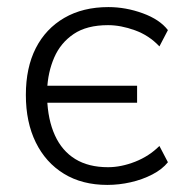

<svg xmlns="http://www.w3.org/2000/svg" viewBox="-20 -514 521 542"><path d="M283 8Q212 8 160.5 -23.5Q109 -55 81 -112Q53 -169 53 -246Q53 -323 81 -378Q109 -433 161.5 -463.5Q214 -494 286 -494Q335 -494 383 -476.5Q431 -459 454 -429L430 -383Q401 -414 361 -428.5Q321 -443 285 -443Q225 -443 188 -418Q151 -393 133 -351.5Q115 -310 113 -260L104 -272H367V-224H104L113 -237Q115 -176 135 -132Q155 -88 192.5 -65Q230 -42 285 -42Q322 -42 361.5 -57.5Q401 -73 430 -102L454 -56Q438 -36 410 -21.5Q382 -7 349 0.5Q316 8 283 8Z"/></svg>

Font: Nunito Sans 12pt Light
Style: Regular
Weight: 300
Designer: Vernon Adams
Foundry: Vernon Adams
Version: Version 3.101;gftools[0.9.27]